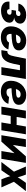

<svg xmlns="http://www.w3.org/2000/svg" viewBox="1817 -2411 605 4279"><g transform="rotate(90 2119.5 -271.5)"><path d="M218.3 7.8Q143.1 7.8 95.7 -17.8Q48.3 -43.5 29.1 -85.9Q9.8 -128.4 17.6 -179.7H186Q182.1 -154.3 196.3 -139.9Q210.4 -125.5 238.3 -125.5Q266.6 -125.5 285.4 -139.6Q304.2 -153.8 307.6 -175.3Q312 -200.7 296.1 -213.9Q280.3 -227.1 247.6 -227.1H201.2L217.3 -324.7H263.7Q293.9 -324.7 313.7 -337.4Q333.5 -350.1 337.4 -376Q340.8 -397.5 328.4 -411.4Q315.9 -425.3 290 -425.3Q263.7 -425.3 246.1 -412.6Q228.5 -399.9 224.1 -377.4H60.1Q68.8 -427.7 103.3 -467.5Q137.7 -507.3 192.1 -530.3Q246.6 -553.2 314 -553.2Q377.9 -553.2 423.3 -533Q468.8 -512.7 490.2 -477.3Q511.7 -441.9 504.4 -395.5Q496.1 -348.6 459.2 -318.8Q422.4 -289.1 371.6 -285.6V-283.7Q436.5 -277.3 464.1 -242.2Q491.7 -207 483.4 -157.2Q475.6 -109.4 439.5 -72Q403.3 -34.7 346.2 -13.4Q289.1 7.8 218.3 7.8Z M810.5 11.7Q697.8 11.7 632.3 -47.4Q566.9 -106.4 566.9 -211.9Q566.9 -279.8 589.6 -341.3Q612.3 -402.8 654.5 -450.7Q696.8 -498.5 756.1 -526.1Q815.4 -553.7 888.2 -553.7Q948.2 -553.7 996.8 -534.2Q1045.4 -514.6 1074.2 -478Q1103 -441.4 1103 -390.1Q1103 -328.1 1059.1 -293.5Q1015.1 -258.8 932.9 -243.7Q850.6 -228.5 734.4 -225.1Q734.4 -216.3 734.4 -208Q734.4 -167.5 753.2 -140.6Q772 -113.8 823.7 -113.8Q860.4 -113.8 888.4 -128.7Q916.5 -143.6 927.2 -170.4L1082 -155.8Q1056.6 -81.1 985.1 -34.7Q913.6 11.7 810.5 11.7ZM750 -323.2Q830.6 -324.7 872.3 -330.3Q914.1 -335.9 929.2 -347.7Q944.3 -359.4 944.3 -378.4Q944.3 -402.3 924.8 -415.5Q905.3 -428.7 870.1 -428.7Q818.8 -428.7 790.8 -396.7Q762.7 -364.7 750 -323.2Z M1097.7 0 1119.6 -133.8H1136.2Q1171.4 -133.8 1195.1 -168.9Q1218.8 -204.1 1235.8 -290.5L1287.1 -545.9H1740.2L1649.9 0H1476.1L1544.4 -413.1H1431.6L1401.4 -268.6Q1379.9 -167 1344 -108.4Q1308.1 -49.8 1260 -24.9Q1211.9 0 1154.8 0Z M2023.4 11.7Q1910.6 11.7 1845.2 -47.4Q1779.8 -106.4 1779.8 -211.9Q1779.8 -279.8 1802.5 -341.3Q1825.2 -402.8 1867.4 -450.7Q1909.7 -498.5 1969 -526.1Q2028.3 -553.7 2101.1 -553.7Q2161.1 -553.7 2209.7 -534.2Q2258.3 -514.6 2287.1 -478Q2315.9 -441.4 2315.9 -390.1Q2315.9 -328.1 2272 -293.5Q2228 -258.8 2145.8 -243.7Q2063.5 -228.5 1947.3 -225.1Q1947.3 -216.3 1947.3 -208Q1947.3 -167.5 1966.1 -140.6Q1984.9 -113.8 2036.6 -113.8Q2073.2 -113.8 2101.3 -128.7Q2129.4 -143.6 2140.1 -170.4L2294.9 -155.8Q2269.5 -81.1 2198 -34.7Q2126.5 11.7 2023.4 11.7ZM1962.9 -323.2Q2043.5 -324.7 2085.2 -330.3Q2127 -335.9 2142.1 -347.7Q2157.2 -359.4 2157.2 -378.4Q2157.2 -402.3 2137.7 -415.5Q2118.2 -428.7 2083 -428.7Q2031.7 -428.7 2003.7 -396.7Q1975.6 -364.7 1962.9 -323.2Z M2620.6 -545.9 2586.4 -339.8H2765.1L2799.3 -545.9H2973.1L2882.8 0H2709L2743.2 -207H2564.5L2530.3 0H2356.4L2446.8 -545.9Z M3520 0H3346.2L3394 -287.6H3390.6L3136.7 0H2993.7L3084 -545.9H3257.8L3210.4 -260.7H3213.9L3463.9 -545.9H3610.4Z M3590.3 0 3805.7 -280.3 3690.9 -545.9H3871.1L3899.4 -468.8Q3908.7 -442.9 3916 -416.5Q3923.3 -390.1 3930.7 -363.8Q3946.8 -390.1 3963.6 -416.5Q3980.5 -442.9 3998.5 -468.8L4054.2 -545.9H4238.8L4031.7 -279.3L4155.8 0H3976.6L3940.4 -93.8Q3930.7 -119.6 3922.6 -146.2Q3914.6 -172.9 3906.7 -199.2Q3891.1 -172.9 3874.8 -146.2Q3858.4 -119.6 3840.3 -93.8L3774.4 0Z"/></g></svg>

Font: Inter Extra Bold
Style: Italic
Weight: 800
Italic angle: -9.39999°
Designer: Rasmus Andersson
Foundry: rsms
Version: Version 4.000;git-3c8e0fc